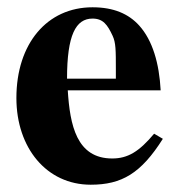

<svg xmlns="http://www.w3.org/2000/svg" viewBox="-20 -493 484 527"><path d="M403 -126C362 -77 331 -58 288 -58C190 -58 172 -150 166 -245H421C417 -319 399 -382 362 -423C333 -455 292 -473 234 -473C109 -473 25 -373 25 -224C25 -87 108 14 229 14C314 14 367 -17 427 -112ZM164 -277C164 -397 188 -442 234 -442C263 -442 275 -425 289 -395C298 -376 298 -355 298 -303V-277Z"/></svg>

Font: XITS Math
Style: Bold
Weight: 700
Designer: MicroPress Inc., with final additions and corrections provided by Coen Hoffman, Elsevier (retired)
Version: Version 1.105